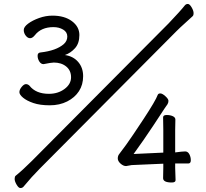

<svg xmlns="http://www.w3.org/2000/svg" viewBox="-20 -863 1040 970"><path d="M645 -29 617 -24Q603 -24 589 -36.5Q575 -49 575 -62.5Q575 -76 582.5 -85Q590 -94 617.5 -132Q645 -170 705.5 -262Q766 -354 777 -384Q780 -391 790 -391Q800 -391 815.5 -377Q831 -363 831 -353.5Q831 -344 826 -336L812 -316Q803 -302 755.5 -230Q708 -158 655 -85L805 -92V-206L804 -270Q804 -282 822 -282Q840 -282 853 -276Q866 -270 866 -259L865 -206V-93Q902 -98 915.5 -98Q929 -98 936.5 -84Q944 -70 944 -53.5Q944 -37 931 -37H865V-15L867 47Q867 59 848 59Q804 59 804 37L805 -16V-36ZM252 -547Q240 -547 200 -539Q187 -539 178.5 -552.5Q170 -566 170 -581.5Q170 -597 185 -598Q264 -607 302 -640Q320 -656 320 -678.5Q320 -701 299 -713.5Q278 -726 250 -726Q188 -726 156 -685Q144 -670 132 -670Q120 -670 110 -683Q100 -696 100 -711.5Q100 -727 122 -743.5Q144 -760 177.5 -772Q211 -784 245 -784Q306 -784 343.5 -756Q381 -728 381 -686Q381 -644 359 -619.5Q337 -595 308 -585Q350 -579 375 -550Q400 -521 400 -478Q400 -435 379 -402.5Q358 -370 319.5 -350.5Q281 -331 231.5 -331Q182 -331 148.5 -342.5Q115 -354 96.5 -369.5Q78 -385 78 -397.5Q78 -410 89.5 -424Q101 -438 111 -438Q121 -438 129 -430Q161 -389 227 -389Q273 -389 306 -413.5Q339 -438 339 -472.5Q339 -507 314.5 -527Q290 -547 252 -547ZM180 -10Q141 29 98 81Q92 87 83 87Q74 87 64 70Q54 53 54 41Q54 29 59 25Q94 -3 141 -50L832 -745Q892 -808 914 -836Q920 -843 929 -843Q938 -843 948 -826Q958 -809 958 -797Q958 -785 953 -781Q935 -764 913 -744.5Q891 -725 871 -705Z"/></svg>

Font: LXGW WenKai Mono Lite
Style: Regular
Weight: 400
Monospace: yes
Designer: LXGW / Fontworks Inc.
Foundry: LXGW / Fontworks Inc.
Version: Version 1.520; June 14, 2025